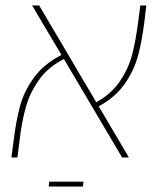

<svg xmlns="http://www.w3.org/2000/svg" viewBox="-20 -579 586 706"><path d="M343 -188 454 0H429L215 -362Q156 -332 122.5 -284Q89 -236 74.5 -183.5Q60 -131 52 -63L44 0H22L30 -61Q39 -135 54 -190Q69 -245 105.5 -294.5Q142 -344 206 -377L98 -559H124L334 -203Q390 -234 421.5 -281Q453 -328 466 -378.5Q479 -429 488 -498L496 -559H518L511 -500Q502 -428 487.5 -374Q473 -320 438.5 -270.5Q404 -221 343 -188ZM161 89H287L285 107H159Z"/></svg>

Font: FiraGO Thin
Style: Italic
Weight: 100
Italic angle: -8°
Designer: bBox Type GmbH
Foundry: bBox Type GmbH
Version: Version 1.001